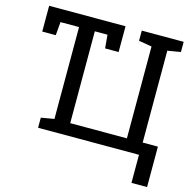

<svg xmlns="http://www.w3.org/2000/svg" viewBox="-124 -835 1134 1131"><g transform="rotate(15 443.5 -270.0)"><path d="M775.9 171.4V0H160.6V-61.5L240.2 -75.2V-635.3H127L120.1 -553.7H37.6V-710.9H503.4V-553.7H420.9L413.6 -635.3H336.4V-75.2H682.1V-635.3L602.5 -648.9V-710.9H857.9V-648.9L778.3 -635.3V-75.2H871.1V171.4Z"/></g></svg>

Font: Roboto Slab LO
Style: Regular
Weight: 400
Designer: Google
Version: Version 2.000